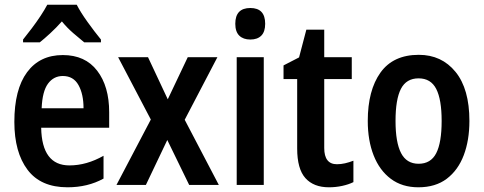

<svg xmlns="http://www.w3.org/2000/svg" viewBox="-20 -786 2055 816"><path d="M247 -552Q342 -552 393 -485.5Q444 -419 444 -309V-243H155Q158 -83 275 -83Q348 -83 420 -124V-27Q353 10 267 10Q153 10 97 -64.5Q41 -139 41 -268Q41 -406 95 -479Q149 -552 247 -552ZM247 -463Q208 -463 184 -430.5Q160 -398 157 -326H335Q335 -386 313.5 -424.5Q292 -463 247 -463ZM306 -766Q323 -733 352.5 -692Q382 -651 409 -618V-606H338Q317 -623 291 -645.5Q265 -668 243 -695Q219 -668 193.5 -644.5Q168 -621 149 -606H78V-618Q95 -639 115 -665.5Q135 -692 152.5 -718.5Q170 -745 181 -766Z M621 -278 482 -543H609L693 -364L778 -543H904L765 -277L910 0H784L691 -191L600 0H475Z M1044 -752Q1107 -752 1107 -685Q1107 -651 1090.5 -634.5Q1074 -618 1044 -618Q1014 -618 997 -634.5Q980 -651 980 -685Q980 -752 1044 -752ZM1101 -543V0H986V-543Z M1412 -88Q1429 -88 1446.5 -92Q1464 -96 1482 -103V-12Q1462 -2 1434.5 4Q1407 10 1378 10Q1313 10 1278 -29Q1243 -68 1243 -155V-450H1185V-508L1251 -542L1282 -660H1358V-543H1475V-450H1358V-157Q1358 -88 1412 -88Z M1975 -272Q1975 -190 1951 -126.5Q1927 -63 1879 -26.5Q1831 10 1758 10Q1689 10 1641 -26Q1593 -62 1568 -125.5Q1543 -189 1543 -272Q1543 -402 1597 -477.5Q1651 -553 1760 -553Q1857 -553 1916 -480.5Q1975 -408 1975 -272ZM1661 -272Q1661 -181 1684.5 -135.5Q1708 -90 1759 -90Q1811 -90 1834 -135Q1857 -180 1857 -272Q1857 -363 1834 -408Q1811 -453 1759 -453Q1707 -453 1684 -408.5Q1661 -364 1661 -272Z"/></svg>

Font: Noto Sans Sinhala Condensed SemiBold
Style: Regular
Weight: 600
Width: 3
Designer: Jelle Bosma - Monotype Design Team
Foundry: Monotype Imaging Inc.
Version: Version 2.006; ttfautohint (v1.8.4.7-5d5b)